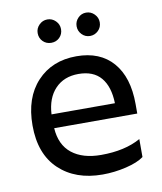

<svg xmlns="http://www.w3.org/2000/svg" viewBox="-83 -796 739 874"><g transform="rotate(-10 286.5 -359.5)"><path d="M513 -37Q485 -16 430.5 -3Q376 10 321 10Q196 10 120.5 -61.5Q45 -133 45 -265Q45 -393 114 -467Q183 -541 296 -541Q405 -541 464.5 -472.5Q524 -404 524 -280V-236H140Q145 -158 195 -118.5Q245 -79 330 -79Q440 -79 513 -120ZM291 -460Q224 -460 183.5 -417.5Q143 -375 139 -300H432Q430 -377 395 -418.5Q360 -460 291 -460ZM141 -675Q141 -697 157 -713Q173 -729 195 -729Q217 -729 233 -713Q249 -697 249 -675Q249 -652 233.5 -636.5Q218 -621 195 -621Q172 -621 156.5 -636.5Q141 -652 141 -675ZM428 -675Q428 -652 412 -636.5Q396 -621 374 -621Q352 -621 336.5 -637Q321 -653 321 -675Q321 -697 336.5 -713Q352 -729 374 -729Q396 -729 412 -713Q428 -697 428 -675Z"/></g></svg>

Font: Roundo Medium
Style: Regular
Weight: 500
Designer: Namrata Goyal (Gurmukhi), Shiva Nallaperumal (Latin)
Foundry: Indian Type Foundry
Version: Version 1.000;PS 1.0;hotconv 1.0.88;makeotf.lib2.5.647800